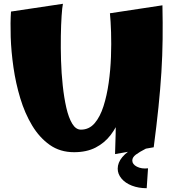

<svg xmlns="http://www.w3.org/2000/svg" viewBox="-20 -795 925 1013"><path d="M371 8Q297 8 242.5 -30.5Q188 -69 149.5 -133Q111 -197 87 -276.5Q63 -356 51 -439.5Q39 -523 36.5 -600Q34 -677 38 -734L312 -775Q308 -756 305 -710.5Q302 -665 301 -604Q300 -543 302 -476Q304 -409 311 -344Q318 -279 330 -226.5Q342 -174 361 -142.5Q380 -111 407 -111Q450 -111 479 -144.5Q508 -178 526 -234.5Q544 -291 553.5 -358.5Q563 -426 565.5 -495.5Q568 -565 566 -625Q564 -685 560 -725L664 -511Q663 -462 659 -405Q655 -348 645 -289.5Q635 -231 615.5 -178Q596 -125 564 -83Q532 -41 484.5 -16.5Q437 8 371 8ZM587 18Q591 -90 591.5 -183Q592 -276 589 -362Q586 -448 579 -536.5Q572 -625 560 -725L837 -767Q839 -675 838 -588.5Q837 -502 831.5 -414Q826 -326 816 -229Q806 -132 791 -18ZM754 198Q711 198 676 184.5Q641 171 621 147Q601 123 601 95Q601 63 625.5 33.5Q650 4 705 -26L752 -12Q715 7 696.5 21Q678 35 678 52Q678 72 702.5 84.5Q727 97 761 93Z"/></svg>

Font: Marhey
Style: Bold
Weight: 700
Designer: Nur Syamsi & Bustanul Arifin
Foundry: Namelatype
Version: Version 1.000